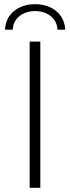

<svg xmlns="http://www.w3.org/2000/svg" viewBox="-20 -899 335 919"><path d="M41 -757C41 -757 4 -757 4 -757C7 -833 69 -879 148 -879C227 -879 289 -833 292 -757C292 -757 255 -757 255 -757C253 -812 206 -846 148 -846C90 -846 43 -812 41 -757ZM173 0C173 0 122 0 122 0C122 0 122 -700 122 -700C122 -700 173 -700 173 -700C173 -700 173 0 173 0Z"/></svg>

Font: TamingNoise
Style: Regular
Weight: 500
Designer: Julieta Ulanovsky
Foundry: Julieta Ulanovsky
Version: ""